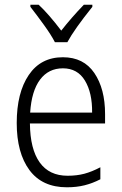

<svg xmlns="http://www.w3.org/2000/svg" viewBox="-20 -785 516 815"><path d="M426 -301V-261H107Q108 -152 148.5 -95.5Q189 -39 267 -39Q306 -39 338 -47.5Q370 -56 406 -75V-24Q373 -7 339 1.5Q305 10 264 10Q159 10 105 -63Q51 -136 51 -263Q51 -391 102 -466.5Q153 -542 247 -542Q335 -542 380.5 -475Q426 -408 426 -301ZM108 -307H371Q372 -391 340.5 -443Q309 -495 247 -495Q186 -495 150 -447Q114 -399 108 -307ZM372 -756Q295 -660 266 -606H213Q197 -637 167 -678.5Q137 -720 109 -756V-765H144Q186 -726 240 -655Q283 -710 336 -765H372Z"/></svg>

Font: Noto Sans UI NarrowLight
Style: Regular
Weight: 300
Width: 4
Designer: Monotype Design Team
Foundry: Monotype Imaging Inc.
Version: Version 1.001